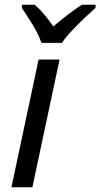

<svg xmlns="http://www.w3.org/2000/svg" viewBox="-20 -786 421 806"><path d="M28 0 142 -536H230L116 0ZM154 -606Q141 -644 116 -684Q91 -724 72 -753V-766H125Q145 -750 165 -726Q185 -702 204 -675Q235 -702 266 -725.5Q297 -749 324 -766H381V-753Q364 -738 336 -711.5Q308 -685 281.5 -657Q255 -629 240 -606Z"/></svg>

Font: Noto IKEA Latin
Style: Italic
Weight: 400
Italic angle: -12°
Designer: Monotype Design Team
Foundry: Monotype Imaging Inc.
Version: Version 1.0